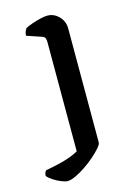

<svg xmlns="http://www.w3.org/2000/svg" viewBox="-161 -557 562 814"><g transform="rotate(-15 120.0 -150.0)"><path d="M33 200Q23 200 5.5 193Q-12 186 -28 175.5Q-44 165 -52 155Q-52 145 -49 139.5Q-46 134 -44 132Q-16 127 12 120.5Q40 114 63.5 105.5Q87 97 102 88V-394Q102 -402 99 -409Q96 -416 86 -419L21 -441Q22 -454 26 -462Q30 -470 32 -472Q43 -478 61.5 -484.5Q80 -491 99 -495.5Q118 -500 130 -500Q159 -500 180.5 -478Q202 -456 202 -425V76Q202 84 189 99Q176 114 156 131.5Q136 149 113 164.5Q90 180 68.5 190Q47 200 33 200Z"/></g></svg>

Font: Texturina Medium
Style: Regular
Weight: 500
Designer: Guillermo Torres Carreño
Foundry: Omnibus-Type
Version: Version 1.003